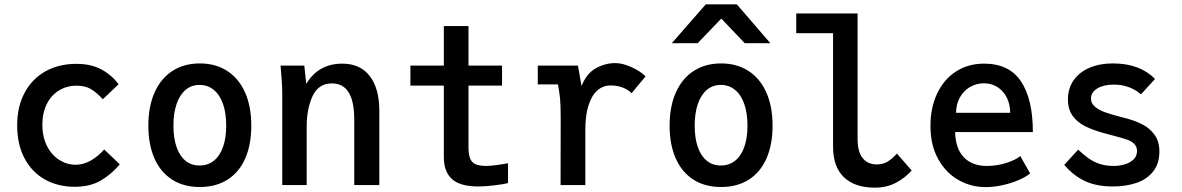

<svg xmlns="http://www.w3.org/2000/svg" viewBox="-20 -852 5440 884"><path d="M59 -275Q59 -360 92.8 -424Q126.5 -488 188.2 -523Q250 -558 331.5 -558Q400 -558 447.8 -531.8Q495.5 -505.5 526 -464L453.5 -395Q426 -425.5 399.2 -441.5Q372.5 -457.5 333 -457.5Q287 -457.5 251 -435.2Q215 -413 195 -372.2Q175 -331.5 175 -278Q175 -222 196.2 -180Q217.5 -138 252.8 -115.8Q288 -93.5 328.5 -93.5Q365 -93.5 399.2 -113.5Q433.5 -133.5 459.5 -164L531.5 -95.5Q493 -49.5 444 -20.8Q395 8 324 8Q247 8 187 -25.5Q127 -59 93 -123Q59 -187 59 -275Z M663 -273.5Q663 -362 692 -426.8Q721 -491.5 774.5 -525.8Q828 -560 900 -560Q972 -560 1025.5 -525.8Q1079 -491.5 1108 -427Q1137 -362.5 1137 -273.5Q1137 -187 1109.5 -123.5Q1082 -60 1028.5 -25.5Q975 9 900 9Q825 9 771.8 -25.5Q718.5 -60 690.8 -123.5Q663 -187 663 -273.5ZM1021.5 -273.5Q1021.5 -331 1006.8 -373.2Q992 -415.5 964.2 -438.2Q936.5 -461 899 -461Q861.5 -461 834.5 -438.2Q807.5 -415.5 793 -373.2Q778.5 -331 778.5 -273.5Q778.5 -216.5 792.8 -175.2Q807 -134 834 -112Q861 -90 898.5 -90Q937 -90 964.8 -112.2Q992.5 -134.5 1007 -175.8Q1021.5 -217 1021.5 -273.5Z M1273.5 -529Q1272.5 -536 1271.5 -550H1381L1390 -466Q1446.5 -559 1556 -559Q1638.5 -559 1682.5 -501.8Q1726.5 -444.5 1726.5 -341.5V0H1611V-301.5Q1611 -468 1508.5 -468Q1446.5 -468 1419.2 -409.5Q1392 -351 1392 -269V0H1279.5V-419Q1279.5 -446 1277.8 -474Q1276 -502 1273.5 -529Z M2023.5 -128.5V-458H1869.5V-550H2023.5V-732H2137V-550H2291.5V-458H2137V-177Q2137 -141.5 2144.5 -122.5Q2152 -103.5 2169.8 -95.8Q2187.5 -88 2220 -88Q2236.5 -88 2267.5 -92.2Q2298.5 -96.5 2319 -100.5V-9Q2297.5 -3.5 2255.2 1.5Q2213 6.5 2182.5 6.5Q2098.5 6.5 2061 -27.5Q2023.5 -61.5 2023.5 -128.5Z M2561.5 -311Q2561.5 -371 2558.5 -399.2Q2555.5 -427.5 2549 -463.5H2456V-550H2641L2657.5 -456Q2681 -514.5 2723.8 -538Q2766.5 -561.5 2813 -561.5Q2846 -561.5 2886.8 -543.2Q2927.5 -525 2952.5 -500.5L2888 -423Q2851.5 -458.5 2790.5 -458.5Q2756.5 -458.5 2730.5 -435.8Q2704.5 -413 2689.8 -367.5Q2675 -322 2675 -256V0H2561Z M3063 -273.5Q3063 -362 3092 -426.8Q3121 -491.5 3174.5 -525.8Q3228 -560 3300 -560Q3372 -560 3425.5 -525.8Q3479 -491.5 3508 -427Q3537 -362.5 3537 -273.5Q3537 -187 3509.5 -123.5Q3482 -60 3428.5 -25.5Q3375 9 3300 9Q3225 9 3171.8 -25.5Q3118.5 -60 3090.8 -123.5Q3063 -187 3063 -273.5ZM3421.5 -273.5Q3421.5 -331 3406.8 -373.2Q3392 -415.5 3364.2 -438.2Q3336.5 -461 3299 -461Q3261.5 -461 3234.5 -438.2Q3207.5 -415.5 3193 -373.2Q3178.5 -331 3178.5 -273.5Q3178.5 -216.5 3192.8 -175.2Q3207 -134 3234 -112Q3261 -90 3298.5 -90Q3337 -90 3364.8 -112.2Q3392.5 -134.5 3407 -175.8Q3421.5 -217 3421.5 -273.5ZM3229.5 -832H3372.5L3527 -653H3409L3301 -766.5L3192 -653H3073Z M3815.5 -177V-699H3646V-790H3928.5V-212Q3928.5 -153 3952 -124Q3975.5 -95 4016.5 -95Q4046 -95 4067 -108Q4088 -121 4109.5 -145L4177.5 -67Q4148 -33.5 4105.5 -10.8Q4063 12 4008.5 12Q3915.5 12 3865.5 -36Q3815.5 -84 3815.5 -177Z M4264 -272Q4264 -356.5 4294.8 -421.5Q4325.5 -486.5 4381.5 -522.8Q4437.5 -559 4511 -559Q4626.5 -559 4681 -477Q4735.5 -395 4735.5 -244H4377.5Q4379.5 -167 4418 -127.5Q4456.5 -88 4523.5 -88Q4571 -88 4614.5 -102.2Q4658 -116.5 4677.5 -133.5L4723 -53.5Q4703.5 -37.5 4670 -23Q4636.5 -8.5 4596.2 0.5Q4556 9.5 4517.5 9.5Q4451 9.5 4393 -23.2Q4335 -56 4299.5 -119.8Q4264 -183.5 4264 -272ZM4510.5 -468.5Q4475.5 -468.5 4446.2 -451.5Q4417 -434.5 4399.5 -403.5Q4382 -372.5 4382 -332.5H4631Q4631 -371.5 4615.5 -402.5Q4600 -433.5 4572.5 -451Q4545 -468.5 4510.5 -468.5Z M4880 -93 4944 -163Q4970 -138.5 4992.8 -122.5Q5015.5 -106.5 5043.8 -97.2Q5072 -88 5108 -88Q5134 -88 5158.5 -95.2Q5183 -102.5 5199 -117.8Q5215 -133 5215 -156.5Q5215 -176.5 5202.8 -189Q5190.5 -201.5 5170.2 -208.8Q5150 -216 5111 -226L5074 -236Q5017 -251 4979.2 -269.2Q4941.5 -287.5 4919.2 -317.8Q4897 -348 4897 -394.5Q4897 -445 4923.2 -482.5Q4949.5 -520 4996.2 -540Q5043 -560 5102.5 -560Q5166.5 -560 5214.8 -542Q5263 -524 5298 -488.5L5233.5 -418Q5180 -462.5 5108 -462.5Q5061.5 -462.5 5032.2 -444.8Q5003 -427 5003 -398.5Q5003 -375.5 5022.5 -359.8Q5042 -344 5069.5 -334.5Q5097 -325 5140.5 -313.5L5175 -304.5Q5212.5 -293.5 5243 -277.5Q5273.5 -261.5 5295.8 -231.2Q5318 -201 5318 -154Q5318 -99 5289.8 -63Q5261.5 -27 5213.2 -10.2Q5165 6.5 5103.5 6.5Q5029 6.5 4976 -18Q4923 -42.5 4880 -93Z"/></svg>

Font: JuliaMono SemiBold
Style: Regular
Weight: 600
Monospace: yes
Designer: cormullion
Foundry: corm
Version: Version 0.055; ttfautohint (v1.8.4)